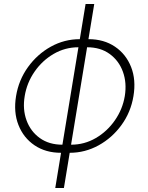

<svg xmlns="http://www.w3.org/2000/svg" viewBox="-20 -747 735 953"><path d="M254.3 186.1 283 11.4H282.7Q206.7 11.4 151.6 -25.7Q96.6 -62.9 71.6 -126.6Q46.5 -190.3 59.7 -269.9Q72.8 -350.1 119 -414.1Q165.1 -478 232.2 -515.3Q299.4 -552.6 376.1 -552.6L404.8 -727.3H447.8L419 -552.6H419.4Q495.7 -552.6 550.6 -515.4Q605.5 -478.3 630.7 -414.4Q655.9 -350.5 642.4 -269.9Q629.3 -190.3 583.1 -126.6Q536.9 -62.9 469.6 -25.7Q402.3 11.4 326 11.4L297.2 186.1ZM289.8 -28.8 369.3 -512.4Q302.9 -512.4 246.3 -479.4Q189.6 -446.4 151.5 -391.2Q113.3 -335.9 102.6 -269.9Q91.6 -204.5 111.7 -149.7Q131.7 -94.8 177.6 -61.8Q223.4 -28.8 289.8 -28.8ZM332.7 -28.8Q399.1 -28.8 455.6 -61.8Q512.1 -94.8 550.2 -149.7Q588.4 -204.5 599.4 -269.9Q610.1 -335.9 590 -391Q570 -446 524.3 -479.2Q478.7 -512.4 412.3 -512.4L332.7 -28.8Z"/></svg>

Font: Inter Extra Light  BETA
Style: Italic
Weight: 200
Italic angle: 9.39999°
Designer: Rasmus Andersson
Foundry: rsms
Version: Version 3.011;git-f93a4a705